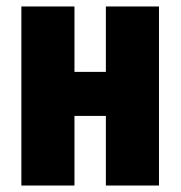

<svg xmlns="http://www.w3.org/2000/svg" viewBox="-20 -573 560 593"><path d="M46 -553V0H210V-215H307V0H471V-553H307V-351H210V-553Z"/></svg>

Font: Noto Sans Display Condensed Black
Style: Regular
Weight: 900
Width: 3
Designer: Monotype Design team
Foundry: Monotype Imaging Inc.
Version: 1.000